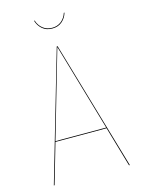

<svg xmlns="http://www.w3.org/2000/svg" viewBox="-125 -907 718 978"><g transform="rotate(-15 234.5 -418.0)"><path d="M153.8 -836.4H157.2Q165.5 -810.1 185.8 -793.9Q206.1 -777.8 234.4 -777.8Q262.7 -777.8 282.7 -793.9Q302.7 -810.1 311 -836.4H314.5Q307.1 -810.1 286.6 -792Q266.1 -773.9 234.4 -773.9Q202.6 -773.9 181.9 -792Q161.1 -810.1 153.8 -836.4ZM430.7 0 369.1 -211.9H99.6L38.1 0H34.2L231.9 -680.2H236.3L435.1 0ZM100.6 -215.8H368.2L233.9 -676.3Z"/></g></svg>

Font: Fira Sans Compressed Four
Style: Regular
Weight: 100
Width: 1
Designer: Carrois Corporate & Edenspiekermann AG
Foundry: Carrois Corporate GbR & Edenspiekermann AG
Version: Version 4.203;PS 004.203;hotconv 1.0.88;makeotf.lib2.5.64775